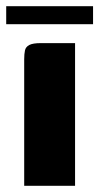

<svg xmlns="http://www.w3.org/2000/svg" viewBox="-20 -599 321 619"><path d="M58 0Q58 -102 58 -204Q58 -306 58 -408Q58 -425 60.5 -436.5Q63 -448 74.5 -454Q86 -460 112 -460H222V0ZM0 -521V-579H280V-521Z"/></svg>

Font: r_Genos
Style: Bold
Weight: 700
Designer: Robert E. Leuschke
Foundry: Robert E. Leuschke
Version: Version 2.000;June 29, 2024;FontCreator 14.0.0.2814 32-bit